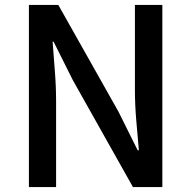

<svg xmlns="http://www.w3.org/2000/svg" viewBox="-20 -757 774 777"><path d="M97 0V-737H216L460 -304L537 -149H542Q537 -205 531.5 -269Q526 -333 526 -393V-737H637V0H518L274 -434L197 -588H193Q197 -531 202 -469Q207 -407 207 -346V0Z"/></svg>

Font: Noto Sans KR Thin Medium
Style: Regular
Weight: 500
Version: Version 2.004-H2;hotconv 1.0.118;makeotfexe 2.5.65603